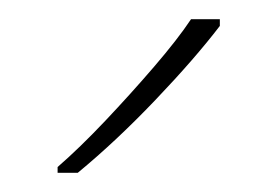

<svg xmlns="http://www.w3.org/2000/svg" viewBox="-20 -786 289 200"><path d="M209 -759Q183 -725 142 -682Q101 -639 61 -606H40V-612Q63 -632 89.5 -660Q116 -688 140.5 -716.5Q165 -745 179 -766H209Z"/></svg>

Font: Noto Sans Bengali UI Thin
Style: Regular
Weight: 100
Designer: Jelle Bosma - Monotype Design Team
Foundry: Monotype Imaging Inc.
Version: Version 2.003; ttfautohint (v1.8.4.7-5d5b)